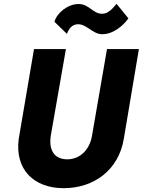

<svg xmlns="http://www.w3.org/2000/svg" viewBox="-20 -957 747 1005"><path d="M265 -843 330 -780C338 -798 351 -828 385 -830C432 -833 463 -780 512 -778C571 -776 626 -823 652 -861L590 -937C569 -911 546 -886 517 -885C467 -883 448 -935 393 -936C336 -937 278 -890 265 -843ZM158 -700 78 -230C57 -69 158 28 313 28C473 28 601 -68 628 -230L707 -700H540L461 -243C449 -177 402 -122 329 -123C257 -125 237 -180 245 -242L325 -700Z"/></svg>

Font: Jost*
Style: Bold Italic
Weight: 700
Italic angle: -10°
Version: Version 3.7